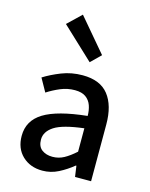

<svg xmlns="http://www.w3.org/2000/svg" viewBox="-120 -871 751 960"><g transform="rotate(15 255.5 -391.0)"><path d="M193 12Q130 12 89.5 -26.5Q49 -65 49 -130Q49 -209 119 -252Q189 -295 342 -311Q342 -340 333.5 -364.5Q325 -389 304.5 -404Q284 -419 248 -419Q209 -419 173.5 -404Q138 -389 107 -369L69 -437Q107 -461 157.5 -481Q208 -501 266 -501Q357 -501 400 -446.5Q443 -392 443 -294V0H360L352 -56H349Q315 -28 276 -8Q237 12 193 12ZM224 -68Q256 -68 283.5 -83Q311 -98 342 -126V-247Q233 -234 190 -206Q147 -178 147 -137Q147 -101 169 -84.5Q191 -68 224 -68ZM282 -573 118 -727 188 -794 333 -623Z"/></g></svg>

Font: Assistant SemiBold
Style: Regular
Weight: 600
Designer: Hebrew By Ben Nathan, Latin by Paul Hunt
Version: Version 3.000